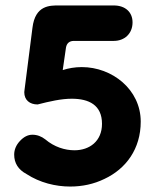

<svg xmlns="http://www.w3.org/2000/svg" viewBox="-20 -668 584 704"><path d="M237 16C282 16 324 7 363 -12C442 -49 496 -122 496 -222C496 -340 391 -422 280 -422C255 -422 231 -418 210 -411L222 -494C225 -510 235 -518 251 -518H397C437 -518 466 -545 466 -586C466 -623 440 -648 397 -648H197C164 -648 109 -650 99 -566L70 -339C70 -336 69 -333 69 -330C69 -301 89 -285 118 -285C161 -296 204 -306 243 -306C306 -306 354 -283 354 -214C354 -150 308 -117 253 -117C218 -117 179 -129 146 -157C132 -168 116 -174 99 -174C82 -174 67 -166 53 -151C39 -136 32 -119 32 -101C32 -70 47 -46 77 -30C126 2 184 16 237 16Z"/></svg>

Font: Dongle
Style: Bold
Weight: 700
Designer: Yanghee Ryu
Foundry: Yanghee Ryu
Version: Version 2.000